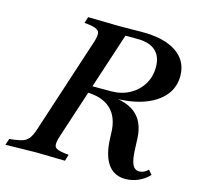

<svg xmlns="http://www.w3.org/2000/svg" viewBox="-140 -825 981 950"><g transform="rotate(15 350.0 -350.0)"><path d="M581 13Q523 13 491.5 -31.5Q460 -76 457 -162L456 -189Q454 -270 409.5 -311Q365 -352 282 -352H269L280 -388H401Q454 -388 495.5 -410.5Q537 -433 561 -472Q585 -511 585 -560Q585 -615 553.5 -643.5Q522 -672 461 -672H399L215 -110Q200 -66 208.5 -51.5Q217 -37 261 -32L280 -30L270 3L120 0L-35 3L-24 -30L-3 -32Q30 -36 48.5 -43.5Q67 -51 79 -70.5Q91 -90 102 -127L258 -605Q271 -645 260.5 -659.5Q250 -674 206 -679L187 -681L197 -713L349 -710H367L471 -711Q586 -712 649.5 -669.5Q713 -627 713 -549Q713 -491 677.5 -448.5Q642 -406 577 -382.5Q512 -359 422 -359L376 -358L366 -366Q478 -366 531.5 -324Q585 -282 588 -193L590 -143Q592 -89 603 -65Q614 -41 638 -41Q663 -41 683 -62L702 -40Q679 -15 647 -1Q615 13 581 13Z"/></g></svg>

Font: Baskervville SemiBold
Style: Italic
Weight: 600
Italic angle: -18°
Version: Version 1.100